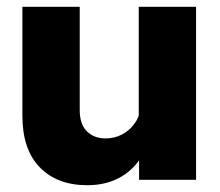

<svg xmlns="http://www.w3.org/2000/svg" viewBox="-20 -530 649 566"><path d="M558 0H390V-96L389 -124V-510H558ZM394 -208 428 -192Q428 -129 405 -82.5Q382 -36 339 -10Q296 16 237 16Q149 16 97.5 -36.5Q46 -89 46 -189V-510H215V-206Q215 -164 236 -143Q257 -122 291 -122Q317 -122 338.5 -133Q360 -144 375 -163.5Q390 -183 394 -208Z"/></svg>

Font: Wix Madefor Display ExtraBold
Style: Regular
Weight: 800
Designer: Dalton Maag Ltd
Foundry: Dalton Maag Ltd
Version: Version 3.100